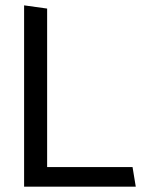

<svg xmlns="http://www.w3.org/2000/svg" viewBox="-20 -697 554 717"><path d="M70 0H487L475 -73H156V-665L70 -677Z"/></svg>

Font: All Genders v4 Light
Style: Regular
Weight: 300
Designer: Rassam Alawdi
Foundry: Rassam Art
Version: Version 3.100;FEAKit 1.0